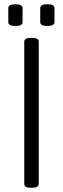

<svg xmlns="http://www.w3.org/2000/svg" viewBox="-20 -880 295 902"><path d="M124 2Q94 2 94 -16V-684Q94 -702 124 -702H132Q162 -702 162 -684V-16Q162 2 132 2ZM202 -758Q169 -758 169 -776V-842Q169 -860 202 -860Q236 -860 236 -842V-776Q236 -758 202 -758ZM53 -758Q19 -758 19 -776V-842Q19 -860 53 -860Q86 -860 86 -842V-776Q86 -758 53 -758Z"/></svg>

Font: Asap Condensed Light
Style: Regular
Weight: 300
Width: 3
Designer: Pablo Cosgaya
Foundry: Omnibus-Type
Version: Version 3.001; ttfautohint (v1.8.4.7-5d5b)